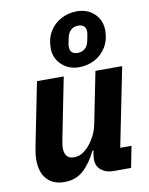

<svg xmlns="http://www.w3.org/2000/svg" viewBox="-93 -911 768 990"><g transform="rotate(-10 291.0 -416.0)"><path d="M114 -525H254L192 -213Q189 -199 187 -185Q185 -171 185 -160Q185 -135 197 -120Q209 -105 234 -105Q260 -105 280.5 -118.5Q301 -132 318 -153Q335 -174 347.5 -199.5Q360 -225 366 -255L420 -525H560L477 -112H536L514 0H421Q384 0 358.5 -20Q333 -40 333 -77Q333 -85 334 -94Q335 -103 336 -107L339 -122H333Q304 -61 264 -24.5Q224 12 164 12Q105 12 72.5 -24Q40 -60 40 -124Q40 -144 42.5 -162Q45 -180 49 -200ZM341 -558Q286 -558 249.5 -593Q213 -628 213 -680Q213 -730 235.5 -767Q258 -804 296 -824Q334 -844 378 -844Q434 -844 470 -809.5Q506 -775 506 -722Q506 -672 483.5 -635Q461 -598 423.5 -578Q386 -558 341 -558ZM347 -632Q370 -632 385.5 -646Q401 -660 405 -684Q409 -703 411 -713.5Q413 -724 413 -731Q413 -750 403 -760Q393 -770 372 -770Q349 -770 334 -756Q319 -742 314 -718Q310 -699 308 -689Q306 -679 306 -671Q306 -652 316 -642Q326 -632 347 -632Z"/></g></svg>

Font: IBM Plex Sans Var
Style: Italic
Weight: 400
Italic angle: -11.31°
Designer: Mike Abbink, Paul van der Laan, Pieter van Rosmalen
Foundry: Bold Monday
Version: Version 1.001